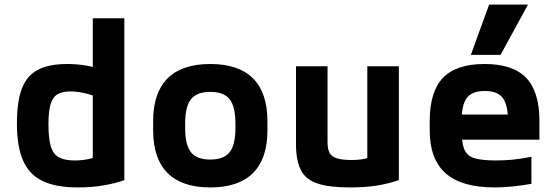

<svg xmlns="http://www.w3.org/2000/svg" viewBox="-20 -810 2440 840"><path d="M321 10Q225 10 166.5 -18Q108 -46 81 -107.5Q54 -169 54 -270Q54 -365 75.5 -422Q97 -479 145.5 -504.5Q194 -530 274 -530Q320 -530 363.5 -522Q407 -514 446 -496L422 -380Q376 -397 345 -403.5Q314 -410 287 -410Q251 -410 230.5 -397Q210 -384 201 -353Q192 -322 192 -267Q192 -205 202 -170.5Q212 -136 237 -122Q262 -108 306 -108Q342 -108 371 -115Q400 -122 421 -135L386 -72V-730H524V-22Q487 -8 433.5 1Q380 10 321 10Z M900 10Q776 10 713 -53Q650 -116 650 -240V-280Q650 -404 713 -467Q776 -530 900 -530Q1024 -530 1087 -467Q1150 -404 1150 -280V-240Q1150 -116 1087 -53Q1024 10 900 10ZM900 -112Q959 -112 984.5 -144Q1010 -176 1010 -250V-270Q1010 -344 984.5 -376Q959 -408 900 -408Q841 -408 815.5 -376Q790 -344 790 -270V-250Q790 -176 815.5 -144Q841 -112 900 -112Z M1512 10Q1421 10 1369.5 -7Q1318 -24 1296.5 -65.5Q1275 -107 1275 -180V-520H1413V-188Q1413 -158 1422 -141Q1431 -124 1455 -117Q1479 -110 1520 -110Q1542 -110 1559.5 -112.5Q1577 -115 1600 -122.5Q1623 -130 1660 -144L1587 -58V-520H1725V-22Q1679 -6 1627.5 2Q1576 10 1512 10Z M2144 10Q2000 10 1930 -51.5Q1860 -113 1860 -240V-280Q1860 -409 1918 -469.5Q1976 -530 2100 -530Q2224 -530 2282 -469.5Q2340 -409 2340 -280V-199H1938V-309H2236L2203 -274Q2203 -350 2180 -381Q2157 -412 2101 -412Q2045 -412 2022 -381Q1999 -350 1999 -274V-246Q1999 -188 2010.5 -158.5Q2022 -129 2054 -118.5Q2086 -108 2149 -108Q2184 -108 2218.5 -111Q2253 -114 2305 -124V-6Q2268 1 2225.5 5.5Q2183 10 2144 10ZM2170 -570H2040L2120 -790H2290Z"/></svg>

Font: M PLUS Code Latin Expanded
Style: Bold
Weight: 700
Width: 7
Designer: Coji Morishita
Foundry: UNDERFOREST DESIGN
Version: Version 1.002; ttfautohint (v1.8.3)